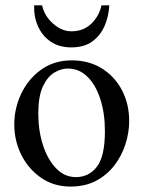

<svg xmlns="http://www.w3.org/2000/svg" viewBox="-20 -687 540 722"><path d="M465.8 -231.9Q465.8 -189 451.9 -145.3Q438 -101.6 410.4 -65.4Q382.8 -29.3 341.6 -7.3Q300.3 14.6 245.1 14.6Q182.6 14.6 135 -18.1Q87.4 -50.8 60.5 -104Q33.7 -157.2 33.7 -219.2Q33.7 -279.8 59.8 -334.7Q85.9 -389.6 134.5 -424.8Q183.1 -460 250 -460Q314.5 -460 363 -429.7Q411.6 -399.4 438.7 -347.7Q465.8 -295.9 465.8 -231.9ZM374.5 -194.3Q374.5 -260.7 357.4 -314Q340.3 -367.2 309.1 -398.2Q277.8 -429.2 234.9 -429.2Q209.5 -429.2 183.8 -413.8Q158.2 -398.4 141.1 -361.6Q124 -324.7 124 -259.8Q124 -195.8 141.6 -141.4Q159.2 -86.9 190.9 -54Q222.7 -21 265.6 -21Q314 -21 344.2 -59.8Q374.5 -98.6 374.5 -194.3ZM391.1 -667Q388.7 -624 372.6 -587.9Q356.4 -551.8 325.9 -530.3Q295.4 -508.8 248 -508.8Q202.6 -508.8 170.9 -530.3Q139.2 -551.8 123 -587.9Q106.9 -624 108.4 -667H138.2Q147 -627 179.7 -598.1Q212.4 -569.3 248 -569.3Q293.9 -569.3 323.2 -597.7Q352.5 -626 361.8 -667Z"/></svg>

Font: BabelStone Roman
Style: Regular
Weight: 400
Designer: Walt Agee, Victor Gaultney, Peter Martin, Debbi Hosken, Becca Hirsbrunner (SIL); Andrew West (BabelStone)
Foundry: BabelStone
Version: Version 16.000